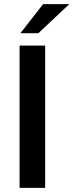

<svg xmlns="http://www.w3.org/2000/svg" viewBox="-20 -911 356 931"><path d="M79 -750H166L316 -891H189ZM75 0H199V-690H75Z"/></svg>

Font: FREAK Grotesk Next
Style: Bold
Weight: 700
Width: 3
Designer: La Scuola Open Source
Foundry: La Scuola Open Source
Version: Version 1.000;PS 1.0;hotconv 1.0.72;makeotf.lib2.5.5900